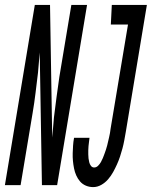

<svg xmlns="http://www.w3.org/2000/svg" viewBox="-64 -755 619 783"><path d="M-44 0 78 -735H140L146 -370L149 -194L156 -276Q161 -317 166.5 -358.5Q172 -400 178 -441L227 -735H291L169 0H107L98 -541L91 -459Q86 -418 81 -376.5Q76 -335 69 -294L20 0ZM316 8Q300 8 286 2Q272 -4 262.5 -15Q253 -26 247 -39.5Q241 -53 238 -68Q235 -83 233.5 -98.5Q232 -114 232.5 -130Q233 -146 234 -161.5Q235 -177 238 -193H301Q300 -185 299 -176.5Q298 -168 297 -159.5Q296 -151 296 -142.5Q296 -134 296 -125.5Q296 -117 297 -109Q298 -101 300 -93Q302 -85 307 -78.5Q312 -72 320 -72Q329 -72 336 -79Q343 -86 347.5 -94Q352 -102 355.5 -110.5Q359 -119 362 -127.5Q365 -136 368 -144.5Q371 -153 373 -161.5Q375 -170 377 -178.5Q379 -187 381 -195.5Q383 -204 384.5 -212.5Q386 -221 387 -230L458 -655H388L392 -735H535L449 -217Q446 -200 443 -183.5Q440 -167 435.5 -150Q431 -133 425.5 -116.5Q420 -100 413 -84.5Q406 -69 397.5 -53.5Q389 -38 377 -24Q365 -10 349 -1Q333 8 316 8Z"/></svg>

Font: Iosevka Curly Medium Oblique
Style: Regular
Weight: 500
Italic angle: -9°
Monospace: yes
Designer: Belleve Invis
Foundry: Belleve Invis
Version: Version 11.1.0; ttfautohint (v1.8.3)